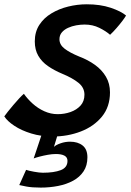

<svg xmlns="http://www.w3.org/2000/svg" viewBox="-58 -580 593 872"><path d="M127 272Q87.5 272 62 267.2Q36.5 262.5 29.5 260.5L60.5 191.5Q72.5 195.5 96.8 200Q121 204.5 136.5 204.5Q187 204.5 217.8 192.8Q248.5 181 248.5 150.5Q248.5 134.5 234.8 127Q221 119.5 196 119.5Q179 119.5 159.5 123Q140 126.5 122.8 131Q105.5 135.5 95 139.5L135 20L208 18L187 87Q196.5 78 217.2 70.8Q238 63.5 260 63.5Q295.5 63.5 317.2 80.8Q339 98 339 134.5Q339 172 321.5 198.2Q304 224.5 274 240.8Q244 257 206 264.5Q168 272 127 272ZM181.5 40Q128.5 40 83.8 26.2Q39 12.5 7 -8.8Q-25 -30 -38.5 -51.5Q-33.5 -59 -22.2 -73Q-11 -87 2.5 -103Q16 -119 29 -133Q42 -147 50.5 -154Q66.5 -131 90.2 -109.5Q114 -88 143.2 -74.8Q172.5 -61.5 204 -61.5Q234.5 -61.5 262.2 -71.2Q290 -81 307.8 -100.5Q325.5 -120 325.5 -150Q325.5 -182 298.5 -203.8Q271.5 -225.5 227 -244Q188.5 -260 160 -279.8Q131.5 -299.5 115.8 -326.8Q100 -354 100 -392Q100 -435 120.5 -466.8Q141 -498.5 175.5 -519.2Q210 -540 251.8 -550.2Q293.5 -560.5 336 -560.5Q397.5 -560.5 444.5 -544.8Q491.5 -529 514.5 -509.5Q509.5 -500.5 497.8 -485Q486 -469.5 471.2 -452.5Q456.5 -435.5 442 -422Q423.5 -438.5 393.2 -453.5Q363 -468.5 326.5 -468.5Q308 -468.5 288.2 -465Q268.5 -461.5 251 -453.5Q233.5 -445.5 222.8 -432.8Q212 -420 212 -401.5Q212 -377 235.2 -359Q258.5 -341 301 -323.5Q342 -308 373.5 -285.2Q405 -262.5 423.2 -231.5Q441.5 -200.5 441.5 -160.5Q441.5 -95 404.8 -50.2Q368 -5.5 308.8 17.2Q249.5 40 181.5 40Z"/></svg>

Font: Grandstander Thin Medium
Style: Italic
Weight: 500
Italic angle: -15°
Version: Version 1.200